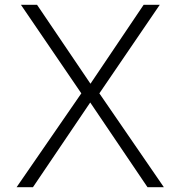

<svg xmlns="http://www.w3.org/2000/svg" viewBox="-20 -778 746 798"><path d="M593 0 355 -352 117 0H49L318 -390L67 -758H134L356 -430L577 -758H644L393 -390L661 0Z"/></svg>

Font: Biryani UltraLight
Style: Regular
Weight: 250
Designer: Dan Reynolds and Mathieu Réguer
Foundry: Dan Reynolds and Mathieu Réguer
Version: Version 1.003; ttfautohint (v1.1) -l 5 -r 5 -G 72 -x 0 -D la